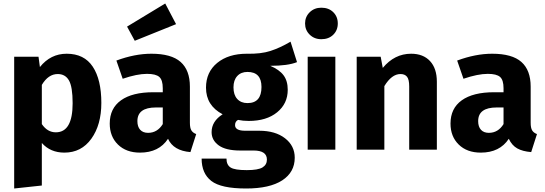

<svg xmlns="http://www.w3.org/2000/svg" viewBox="-20 -855 3116 1097"><path d="M361 -548Q461 -548 510 -474Q559 -400 559 -267Q559 -142 502 -62.5Q445 17 348 17Q268 17 219 -38V205L61 222V-531H200L208 -472Q269 -548 361 -548ZM299 -99Q395 -99 395 -265Q395 -359 374 -395.5Q353 -432 310 -432Q256 -432 219 -370V-146Q251 -99 299 -99Z M986 -717 750 -622 706 -703 924 -835ZM1065 -154Q1065 -124 1073.5 -110Q1082 -96 1101 -89L1068 14Q971 6 940 -62Q888 17 780 17Q701 17 654 -29Q607 -75 607 -149Q607 -236 671.5 -282Q736 -328 856 -328H910V-351Q910 -398 890 -415.5Q870 -433 820 -433Q763 -433 681 -405L645 -509Q750 -548 845 -548Q959 -548 1012 -501Q1065 -454 1065 -360ZM826 -96Q879 -96 910 -146V-241H871Q765 -241 765 -163Q765 -131 781 -113.5Q797 -96 826 -96Z M1640 -617 1677 -500Q1625 -479 1524 -479Q1576 -457 1600 -425Q1624 -393 1624 -342Q1624 -263 1563.5 -213.5Q1503 -164 1401 -164Q1368 -164 1340 -170Q1323 -161 1323 -140Q1323 -108 1381 -108H1461Q1553 -108 1608.5 -65Q1664 -22 1664 46Q1664 129 1592.5 175.5Q1521 222 1386 222Q1243 222 1187.5 179Q1132 136 1132 51H1274Q1274 87 1297.5 102Q1321 117 1390 117Q1455 117 1480 101.5Q1505 86 1505 57Q1505 5 1429 5H1352Q1270 5 1229.5 -24.5Q1189 -54 1189 -100Q1189 -162 1252 -202Q1157 -252 1157 -354Q1157 -443 1221 -495.5Q1285 -548 1390 -548Q1470 -546 1525.5 -564Q1581 -582 1640 -617ZM1394 -444Q1357 -444 1335.5 -420.5Q1314 -397 1314 -356Q1314 -313 1335.5 -289.5Q1357 -266 1394 -266Q1474 -266 1474 -358Q1474 -444 1394 -444Z M1816 -811Q1858 -811 1884 -785.5Q1910 -760 1910 -721Q1910 -682 1884 -656.5Q1858 -631 1816 -631Q1776 -631 1749.5 -657Q1723 -683 1723 -721Q1723 -759 1749.5 -785Q1776 -811 1816 -811ZM1896 -531V0H1738V-531Z M2329 -548Q2398 -548 2437 -506Q2476 -464 2476 -388V0H2318V-361Q2318 -401 2305.5 -416.5Q2293 -432 2268 -432Q2218 -432 2176 -363V0H2018V-531H2155L2167 -467Q2234 -548 2329 -548Z M3012 -154Q3012 -124 3020.5 -110Q3029 -96 3048 -89L3015 14Q2966 10 2935.5 -7Q2905 -24 2887 -62Q2835 17 2727 17Q2648 17 2601 -29Q2554 -75 2554 -149Q2554 -236 2618.5 -282Q2683 -328 2803 -328H2857V-351Q2857 -398 2837 -415.5Q2817 -433 2767 -433Q2710 -433 2628 -405L2592 -509Q2697 -548 2792 -548Q2906 -548 2959 -501Q3012 -454 3012 -360ZM2773 -96Q2826 -96 2857 -146V-241H2818Q2712 -241 2712 -163Q2712 -131 2728 -113.5Q2744 -96 2773 -96Z"/></svg>

Font: Fira Sans
Style: Bold
Weight: 700
Designer: bBox Type GmbH & Carrois Corporate GbR & Edenspiekermann AG
Foundry: bBox Type GmbH & Carrois Corporate GbR & Edenspiekermann AG
Version: Version 4.301;PS 004.301;hotconv 1.0.88;makeotf.lib2.5.64775